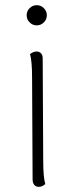

<svg xmlns="http://www.w3.org/2000/svg" viewBox="-20 -713 291 742"><path d="M83 -654Q83 -670 94.5 -681.5Q106 -693 122 -693Q138 -693 149.5 -681.5Q161 -670 161 -654Q161 -638 149.5 -626.5Q138 -615 122 -615Q106 -615 94.5 -626.5Q83 -638 83 -654ZM155 -2Q144 9 130 9Q119 9 112.5 1.5Q106 -6 106 -19L104 -412Q104 -477 96 -504Q109 -514 121 -514Q132 -514 138.5 -507Q145 -500 145 -487L147 -94Q147 -27 155 -2Z"/></svg>

Font: Arima Madurai ExtraLight
Style: Regular
Weight: 275
Designer: Joana Correia and Natanael Gama
Foundry: NDISCOVER
Version: Version 1.020